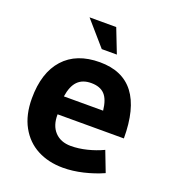

<svg xmlns="http://www.w3.org/2000/svg" viewBox="-132 -806 824 920"><g transform="rotate(20 280.0 -345.5)"><path d="M40 -247Q40 -378 104.5 -449.5Q169 -521 288 -521Q520 -521 520 -217H182Q181 -160 211 -128Q241 -96 293 -96Q332 -96 374.5 -106.5Q417 -117 455 -135L495 -31Q448 -10 395 2.5Q342 15 293 15Q219 15 162 -15Q105 -45 72.5 -104Q40 -163 40 -247ZM283 -413Q239 -413 214 -387.5Q189 -362 181 -308H381Q375 -364 351.5 -388.5Q328 -413 283 -413ZM303 -706 351 -583H274L167 -706Z"/></g></svg>

Font: XXII Aven Bold
Style: Regular
Weight: 700
Designer: Lecter Johnson
Foundry: Doubletwo Studios
Version: Version 1.001